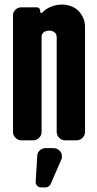

<svg xmlns="http://www.w3.org/2000/svg" viewBox="-20 -614 426 840"><path d="M352 -36Q352 -22 341 -11Q330 0 314 0H264Q250 0 239 -11Q228 -22 228 -36V-451Q228 -466 218 -473Q208 -480 196 -480Q181 -480 171.5 -473Q162 -466 162 -451V-36Q162 -22 151 -11Q140 0 125 0H73Q59 0 48 -11Q37 -22 37 -36V-546Q37 -562 48 -572Q59 -582 73 -582H140Q151 -582 155 -572L157 -558H164Q179 -575 203 -584.5Q227 -594 251 -594Q271 -594 289.5 -587.5Q308 -581 322 -567.5Q336 -554 344 -535.5Q352 -517 352 -496ZM250 80 202 190Q201 194 197 198Q195 200 190.5 203Q186 206 180 206H159Q150 206 143 199Q136 192 136 184L143 68Q143 54 154 44Q165 34 179 34H214Q229 34 240 44.5Q251 55 251 70Q251 73 250 80Z"/></svg>

Font: H.H. Samuel
Style: Regular
Weight: 900
Width: 1
Designer: deFharo
Foundry: deFharo
Version: Version 1.009